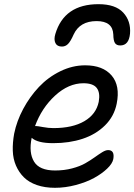

<svg xmlns="http://www.w3.org/2000/svg" viewBox="-20 -854 644 920"><path d="M452.1 -834Q533.2 -834 570.6 -793.5Q607.9 -752.9 603 -692.9Q597.7 -636.2 556.2 -636.2Q538.6 -636.2 531 -647.5Q523.4 -658.7 522.9 -689Q520 -752.9 442.9 -752.9Q362.8 -752.9 333 -689Q318.4 -655.8 305.9 -643.3Q293.5 -630.9 276.9 -630.9Q253.4 -630.9 245.4 -647.9Q237.3 -665 245.1 -690.9Q287.6 -834 452.1 -834ZM243.2 45.9Q194.8 45.9 156.7 32.7Q118.7 19.5 94.7 -4.2Q70.8 -27.8 56.6 -60.3Q42.5 -92.8 41.3 -131.6Q40 -170.4 47.9 -213.9Q60.1 -273.9 91.3 -332.3Q122.6 -390.6 166.5 -437.3Q210.4 -483.9 268.8 -512.5Q327.1 -541 388.2 -541Q473.1 -541 514.9 -492.2Q556.6 -443.4 539.1 -356.9Q526.9 -296.4 483.2 -253.2Q439.5 -210 376 -189Q312.5 -168 234.9 -168Q159.2 -168 131.8 -193.8Q117.2 -122.1 143.1 -79.6Q168.9 -37.1 244.1 -37.1Q287.6 -37.1 325.4 -47.1Q363.3 -57.1 388.4 -71.5Q413.6 -85.9 433.6 -100.3Q453.6 -114.7 470 -124.8Q486.3 -134.8 498 -134.8Q530.3 -134.8 522.9 -91.8Q518.6 -69.8 493.2 -45.7Q467.8 -21.5 430.7 -1.2Q393.6 19 343.3 32.5Q293 45.9 243.2 45.9ZM152.8 -250Q159.7 -250 186 -245.1Q212.4 -240.2 235.8 -240.2Q327.6 -240.2 384.3 -273.4Q440.9 -306.6 453.1 -366.2Q460.9 -409.7 443.6 -432.4Q426.3 -455.1 379.9 -455.1Q308.6 -455.1 244.1 -396Q179.7 -336.9 147.9 -250Z"/></svg>

Font: Shantell Sans Irregular
Style: Italic
Weight: 400
Italic angle: -11.31°
Designer: Stephen Nixon, Anya Danilova, Shantell Martin
Foundry: Arrow Type
Version: Version 1.006;[9816181b4]